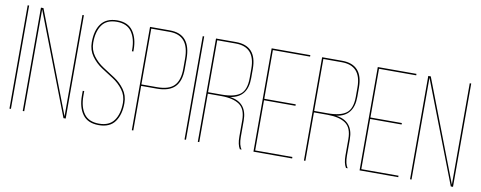

<svg xmlns="http://www.w3.org/2000/svg" viewBox="-61 -991 3208 1281"><g transform="rotate(10 1542.5 -350.0)"><path d="M40 -700H50V0H40Z M140 -690V0H130V-700H147L411 -13V-700H421V0H406Z M646 -705Q720 -705 754 -656.5Q788 -608 788 -531V-519H778V-531Q778 -604 746.5 -649.5Q715 -695 646 -695Q576 -695 545 -650Q514 -605 514 -532Q514 -481 542.5 -442.5Q571 -404 611.5 -378Q652 -352 692 -326Q732 -300 760.5 -260.5Q789 -221 789 -169Q789 -91 754.5 -43Q720 5 645 5Q570 5 535.5 -43Q501 -91 501 -169V-202H511V-169Q511 -95 543 -50Q575 -5 645 -5Q715 -5 747 -50Q779 -95 779 -169Q779 -219 750.5 -257Q722 -295 682 -320.5Q642 -346 601.5 -372.5Q561 -399 532.5 -439Q504 -479 504 -532Q504 -612 538.5 -658Q573 -704 646 -705Z M869 -700H1004Q1146 -700 1146 -532V-464Q1146 -381 1107 -341.5Q1068 -302 985 -302H879V0H869ZM879 -312H985Q1065 -312 1100.5 -348.5Q1136 -385 1136 -464V-532Q1136 -690 1004 -690H879Z M1226 -700H1236V0H1226Z M1316 -700H1451Q1593 -700 1593 -543V-480Q1593 -349 1476 -332Q1593 -316 1593 -193V-83Q1593 -25 1613 0H1601Q1583 -28 1583 -83V-193Q1583 -269 1540.5 -298.5Q1498 -328 1418 -328H1326V0H1316ZM1326 -338H1418Q1503 -338 1543 -368Q1583 -398 1583 -480V-543Q1583 -690 1451 -690H1326Z M1703 -360H1916V-350H1703V-10H1955V0H1693V-700H1955V-690H1703Z M2035 -700H2170Q2312 -700 2312 -543V-480Q2312 -349 2195 -332Q2312 -316 2312 -193V-83Q2312 -25 2332 0H2320Q2302 -28 2302 -83V-193Q2302 -269 2259.5 -298.5Q2217 -328 2137 -328H2045V0H2035ZM2045 -338H2137Q2222 -338 2262 -368Q2302 -398 2302 -480V-543Q2302 -690 2170 -690H2045Z M2422 -360H2635V-350H2422V-10H2674V0H2412V-700H2674V-690H2422Z M2764 -690V0H2754V-700H2771L3035 -13V-700H3045V0H3030Z"/></g></svg>

Font: Bebas Neue Thin
Style: Regular
Weight: 200
Designer: Ryoichi Tsunekawa
Foundry: Ryoichi Tsunekawa
Version: Version 1.003;PS 001.003;hotconv 1.0.70;makeotf.lib2.5.58329